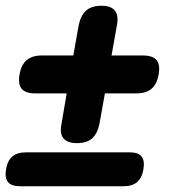

<svg xmlns="http://www.w3.org/2000/svg" viewBox="-32 -589 652 668"><path d="M236 -91Q203 -91 189 -107.5Q175 -124 182 -158L200 -264H91Q57 -264 43.5 -280Q30 -296 36 -330Q42 -364 61 -380Q80 -396 114 -396H223L242 -502Q249 -536 268 -552.5Q287 -569 321 -569Q354 -569 367.5 -552.5Q381 -536 375 -502L356 -396H465Q499 -396 512.5 -380Q526 -364 520 -330Q514 -296 495 -280Q476 -264 442 -264H333L314 -158Q307 -124 288.5 -107.5Q270 -91 236 -91ZM38 59Q8 59 -4 44.5Q-16 30 -11 0Q-6 -30 11 -44.5Q28 -59 59 -59H419Q449 -59 460.5 -44.5Q472 -30 467 0Q462 30 445 44.5Q428 59 398 59Z"/></svg>

Font: Maple Mono
Style: Bold Italic
Weight: 700
Italic angle: -10°
Monospace: yes
Designer: subframe7536
Version: Version 7.000